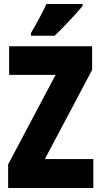

<svg xmlns="http://www.w3.org/2000/svg" viewBox="-20 -947 511 967"><path d="M396 -917V-927H214C193 -883 168 -834 136 -781V-767H255C305 -814 368 -883 396 -917ZM450 0V-146H206L444 -595V-714H26V-570H260L21 -119V0Z"/></svg>

Font: Noto Sans Arabic UI XCn Bk
Style: Regular
Weight: 900
Width: 2
Designer: Monotype Design Team, Nadine Chahine and Nizar Qandah
Foundry: Monotype Imaging Inc.
Version: Version 2.010